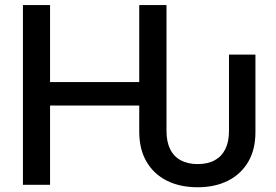

<svg xmlns="http://www.w3.org/2000/svg" viewBox="-20 -748 1118 777"><path d="M779.8 9.8Q708.5 9.8 655.3 -16.8Q602.1 -43.5 572.8 -94Q543.5 -144.5 543.5 -215.3V-320.8H182.6V0H72.8V-727.5H182.6V-416H543.5V-727.5H653.8V-218.3Q653.8 -174.3 668.5 -144.5Q683.1 -114.7 711.4 -99.4Q739.7 -84 779.8 -84Q820.8 -84 848.9 -99.4Q877 -114.7 891.8 -144.5Q906.7 -174.3 906.7 -218.3V-526.9H1013.7V-215.3Q1014.2 -144 984.9 -93.8Q955.6 -43.5 902.8 -16.8Q850.1 9.8 779.8 9.8Z"/></svg>

Font: Inter 24pt Medium
Style: Regular
Weight: 500
Designer: Rasmus Andersson
Foundry: rsms
Version: Version 4.001;git-66647c0bb